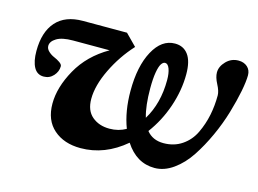

<svg xmlns="http://www.w3.org/2000/svg" viewBox="-68 -541 897 667"><g transform="rotate(15 380.5 -207.0)"><path d="M263.7 11.2Q204.1 11.2 167 -21.2Q129.9 -53.7 129.9 -113.3Q129.9 -171.9 166.3 -237.1Q202.6 -302.2 273.9 -343.3H142.6Q103.5 -343.3 83.7 -331.3Q64 -319.3 64 -303.2Q64 -292.5 73.5 -283.7Q83 -274.9 94.2 -270.3Q105.5 -265.6 115 -259Q124.5 -252.4 124.5 -245.6Q124.5 -226.6 110.6 -211.2Q96.7 -195.8 75.7 -195.8Q52.2 -195.8 40.5 -217Q28.8 -238.3 28.8 -275.4Q28.8 -343.8 61.8 -380.9Q94.7 -418 158.2 -418H316.4L356.4 -377.4Q313 -330.1 284.4 -271Q255.9 -211.9 255.9 -164.1Q255.9 -122.1 280.8 -101.1Q305.7 -80.1 343.3 -80.1Q376 -80.1 402.3 -95.2Q380.4 -152.8 380.4 -226.1Q380.4 -314.9 410.2 -369.9Q439.9 -424.8 487.8 -424.8Q518.6 -424.8 535.6 -401.6Q552.7 -378.4 552.7 -331.5Q552.7 -273.9 532.7 -214.8Q512.7 -155.8 476.6 -107.4Q498.5 -80.1 537.6 -80.1Q575.7 -80.1 604.2 -99.6Q632.8 -119.1 647.9 -151.1Q663.1 -183.1 670.2 -217.8Q677.2 -252.4 677.2 -289.1Q677.2 -304.2 665.5 -326.4Q653.8 -348.6 653.8 -365.7Q653.8 -387.2 672.1 -406Q690.4 -424.8 716.3 -424.8Q735.8 -424.8 748.3 -413.6Q760.7 -402.3 760.7 -383.8Q760.7 -362.3 753.7 -325.9Q746.6 -289.6 733.4 -244.9Q720.2 -200.2 699.7 -155.3Q679.2 -110.4 654.5 -73Q629.9 -35.6 597.2 -12.2Q564.5 11.2 529.8 11.2Q464.8 11.2 424.3 -51.3Q350.6 11.2 263.7 11.2ZM444.3 -252.4Q444.3 -189.5 456.1 -149.4Q493.7 -210.9 493.7 -294.9Q493.7 -319.8 487.8 -335.4Q481.9 -351.1 471.7 -351.1Q464.4 -351.1 458.3 -341.8Q452.1 -332.5 448.2 -309.8Q444.3 -287.1 444.3 -252.4Z"/></g></svg>

Font: Elstob 18pt ExtraBold
Style: Italic
Weight: 800
Italic angle: -20°
Designer: Peter S. Baker
Version: Version 1.015